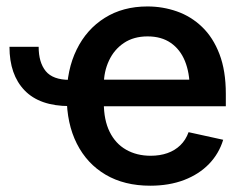

<svg xmlns="http://www.w3.org/2000/svg" viewBox="-20 -573 774 604"><path d="M198.7 -239.3Q105 -239.3 57.4 -288.6Q9.8 -337.9 9.8 -425.8H101.6Q101.6 -376.5 124 -349.1Q146.5 -321.8 198.7 -321.8ZM452.6 11.2Q371.1 11.2 312.3 -23.4Q253.4 -58.1 221.7 -121.1Q189.9 -184.1 189.9 -269.5Q189.9 -353.5 221.2 -417.2Q252.4 -481 309.6 -516.8Q366.7 -552.7 443.8 -552.7Q492.2 -552.7 536.6 -537.1Q581.1 -521.5 615.7 -488.3Q650.4 -455.1 670.4 -402.8Q690.4 -350.6 690.4 -277.8V-238.8H249.5V-322.3H631.3L576.7 -295.9Q576.7 -344.2 561.8 -380.9Q546.9 -417.5 517.3 -438Q487.8 -458.5 444.3 -458.5Q400.4 -458.5 369.6 -437.7Q338.9 -417 322.8 -382.3Q306.6 -347.7 306.6 -306.6V-249.5Q306.6 -195.3 325 -158.2Q343.3 -121.1 376.7 -102.1Q410.2 -83 454.1 -83Q482.9 -83 506.6 -91.3Q530.3 -99.6 547.4 -116.2Q564.5 -132.8 573.2 -157.2L682.1 -133.3Q668.9 -89.8 637.7 -57.4Q606.4 -24.9 559.3 -6.8Q512.2 11.2 452.6 11.2Z"/></svg>

Font: Inter Cardless
Style: Medium
Weight: 500
Designer: Rasmus Andersson
Foundry: rsms
Version: Version 4.001;git-9221beed3